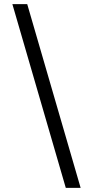

<svg xmlns="http://www.w3.org/2000/svg" viewBox="-20 -760 423 931"><path d="M299 151 40 -740H112L371 151Z"/></svg>

Font: Anuphan
Style: Regular
Weight: 400
Designer: Mike Abbink, Paul van der Laan, Pieter van Rosmalen, Mint Tantisuwanna
Foundry: Bold Monday; Cadson Demak
Version: Version 3.002;hotconv 1.0.109;makeotfexe 2.5.65596